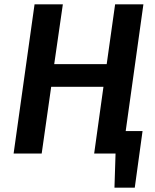

<svg xmlns="http://www.w3.org/2000/svg" viewBox="-20 -711 717 889"><path d="M644 -691H513L474 -414H231L271 -691H140L43 0H173L217 -309H459L416 0H515L510 158H604L640 -104H562Z"/></svg>

Font: Fira Sans Medium
Style: Italic
Weight: 500
Italic angle: -8°
Designer: bBox Type GmbH & Carrois Corporate GbR & Edenspiekermann AG
Foundry: bBox Type GmbH & Carrois Corporate GbR & Edenspiekermann AG
Version: Version 4.301;PS 004.301;hotconv 1.0.88;makeotf.lib2.5.64775